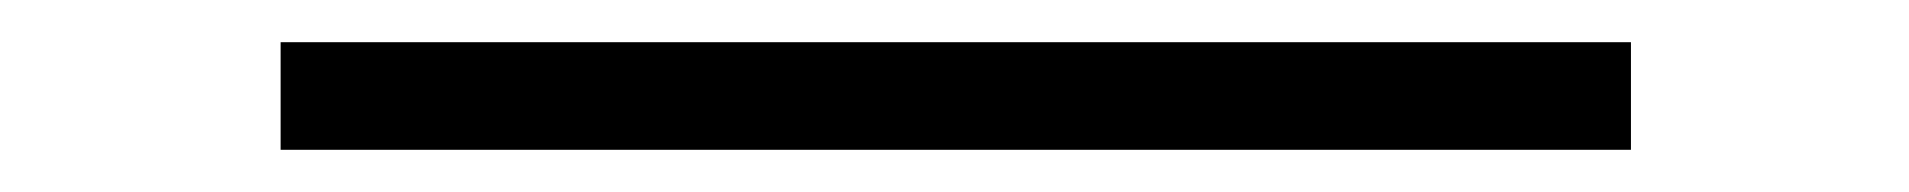

<svg xmlns="http://www.w3.org/2000/svg" viewBox="-20 59 905 91"><path d="M113 130V79H753V130Z"/></svg>

Font: Lexend Tera ExtraLight
Style: Regular
Weight: 250
Designer: Bonnie Shaver-Troup, Thomas Jockin
Foundry: Lexend
Version: Version 1.007